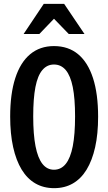

<svg xmlns="http://www.w3.org/2000/svg" viewBox="-20 -970 564 1000"><path d="M262 10Q207 10 164.5 -14.5Q122 -39 93 -86.5Q64 -134 48.5 -203.5Q33 -273 33 -363Q33 -481 59.5 -563Q86 -645 137 -687.5Q188 -730 261 -730Q336 -730 387 -687.5Q438 -645 464.5 -563Q491 -481 491 -362Q491 -272 475.5 -203Q460 -134 431 -86.5Q402 -39 359.5 -14.5Q317 10 262 10ZM261 -86Q298 -86 322.5 -116.5Q347 -147 359 -208.5Q371 -270 371 -364Q371 -457 359 -516.5Q347 -576 322.5 -605Q298 -634 261 -634Q225 -634 200.5 -605Q176 -576 164.5 -516.5Q153 -457 153 -364Q153 -270 165 -208.5Q177 -147 201 -116.5Q225 -86 261 -86ZM103 -793 208 -950H314L420 -793H338L218 -917H304L185 -793Z"/></svg>

Font: Instrument Sans Condensed SemiBold
Style: Regular
Weight: 600
Width: 3
Designer: Rodrigo Fuenzalida
Foundry: fragTYPE
Version: Version 1.000;gftools[0.9.28]